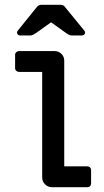

<svg xmlns="http://www.w3.org/2000/svg" viewBox="-20 -781 434 801"><path d="M197 0Q180 0 168 -12Q156 -24 156 -41V-481H60Q53 -481 48 -485.5Q43 -490 43 -497V-552Q43 -559 48 -563.5Q53 -568 60 -568H207Q224 -568 236 -556.5Q248 -545 248 -528V-87H344Q351 -87 355.5 -82.5Q360 -78 360 -71V-16Q360 -9 355.5 -4.5Q351 0 344 0ZM64 -633Q56 -633 52.5 -639.5Q49 -646 54 -653L134 -752Q141 -761 153 -761H233Q245 -761 251 -752L332 -653Q337 -646 333.5 -639.5Q330 -633 321 -633H280Q273 -633 267.5 -636Q262 -639 256 -643L193 -688L130 -643Q124 -639 118 -636Q112 -633 106 -633Z"/></svg>

Font: Miriam Libre Medium
Style: Regular
Weight: 500
Version: Version 2.000